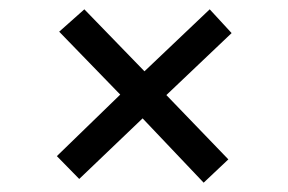

<svg xmlns="http://www.w3.org/2000/svg" viewBox="-20 -511 618 412"><path d="M150 -127 102 -176 238 -308 107 -443 161 -491 290 -358 430 -491 477 -440 337 -307 470 -169 417 -119 286 -257Z"/></svg>

Font: Literata 18pt Medium
Style: Italic
Weight: 500
Italic angle: -2°
Designer: Latin by Veronika Burian and Jose Scaglione. Greek by Irene Vlachou. Cyrillic by Vera Evstafieva
Foundry: TypeTogether
Version: Version 3.103;gftools[0.9.29]